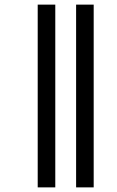

<svg xmlns="http://www.w3.org/2000/svg" viewBox="-20 -764 504 830"><path d="M309 46V-744H385V46ZM143 46V-744H219V46Z"/></svg>

Font: Noto Sans Telugu UI ExtraCondensed
Style: Regular
Weight: 400
Width: 2
Designer: Jelle Bosma - Monotype Design Team
Foundry: Monotype Imaging Inc.
Version: Version 2.005